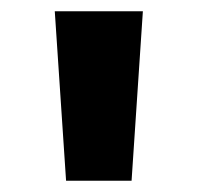

<svg xmlns="http://www.w3.org/2000/svg" viewBox="-20 -790 350 340"><path d="M97 -470 77 -770H233L213 -470Z"/></svg>

Font: M PLUS 2
Style: Bold
Weight: 700
Designer: Coji Morishita
Foundry: UNDERFOREST DESIGN
Version: Version 1.001